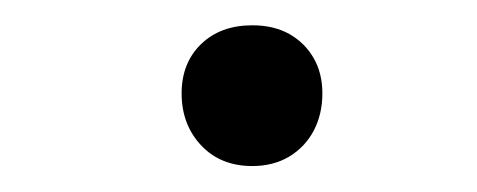

<svg xmlns="http://www.w3.org/2000/svg" viewBox="-20 -616 368 148"><path d="M174.5 -488Q150 -488 135 -504Q120 -520 120 -544Q120 -567.5 135 -582Q150 -596.5 174.5 -596.5Q191 -596.5 203 -589.8Q215 -583 221.8 -571.2Q228.5 -559.5 228.5 -544Q228.5 -528 221.8 -515.2Q215 -502.5 202.8 -495.2Q190.5 -488 174.5 -488Z"/></svg>

Font: Edu SA Hand
Style: Regular
Weight: 400
Designer: Tina and Corey Anderson, Eben Sorkin, Mirko Velimirovic
Foundry: Google for Education
Version: Version 2.000